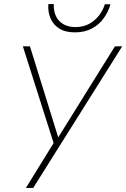

<svg xmlns="http://www.w3.org/2000/svg" viewBox="-20 -929 624 949"><path d="M584 -700H548L256 -231L274 -230L128 -700H93L245 -222L108 0H144ZM219 -909Q216 -872 229 -840Q242 -808 272 -788.5Q302 -769 350 -769Q399 -769 435 -788.5Q471 -808 493.5 -840Q516 -872 526 -908H498Q490 -880 470.5 -854Q451 -828 421.5 -811.5Q392 -795 351 -795Q313 -796 289 -812Q265 -828 254.5 -854Q244 -880 246 -909Z"/></svg>

Font: Jost ExtraLight
Style: Italic
Weight: 250
Italic angle: -5°
Version: Version 3.710